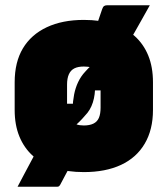

<svg xmlns="http://www.w3.org/2000/svg" viewBox="-20 -640 640 733"><path d="M552 -620Q533 -586 519.5 -562Q506 -538 493.5 -516Q481 -494 464 -465L445 -295H327L343 -316Q344 -279 334.5 -249Q325 -219 304 -198Q284 -174 257 -152Q230 -130 196 -110Q218 -101 240 -92Q262 -83 284 -75Q273 -53 259 -26.5Q245 0 231.5 24.5Q218 49 210 65Q207 70 204.5 71.5Q202 73 196 73Q192 73 170 73Q148 73 121 73Q94 73 72.5 73Q51 73 47 73Q56 56 70.5 28.5Q85 1 99 -25Q113 -51 120 -64L218 -244H270L257 -225Q258 -254 263 -279.5Q268 -305 278.5 -327Q289 -349 305 -366Q326 -390 353.5 -411Q381 -432 416 -449Q398 -468 379.5 -486.5Q361 -505 343 -523Q350 -545 356.5 -565.5Q363 -586 370 -605Q373 -614 377.5 -617Q382 -620 390 -620Q398 -620 422 -620Q446 -620 474 -620Q502 -620 524.5 -620Q547 -620 552 -620ZM300 -564Q362 -564 411 -548.5Q460 -533 494 -502.5Q528 -472 546 -428Q564 -384 564 -326V-220Q564 -145 532.5 -91.5Q501 -38 442 -10.5Q383 17 300 17Q238 17 189 1.5Q140 -14 106 -44.5Q72 -75 54 -119Q36 -163 36 -220V-326Q36 -403 67.5 -455.5Q99 -508 158.5 -536Q218 -564 300 -564ZM300 -386Q278 -386 264 -379Q250 -372 243 -356.5Q236 -341 236 -317V-229Q236 -211 240 -198Q244 -185 253 -177Q261 -169 272.5 -165Q284 -161 300 -161Q322 -161 336.5 -168Q351 -175 357.5 -190Q364 -205 364 -229V-317Q364 -336 360 -349Q356 -362 348 -371Q340 -379 328.5 -382.5Q317 -386 300 -386Z"/></svg>

Font: Recursive Monospace Black
Style: Regular
Weight: 900
Version: Version 1.047